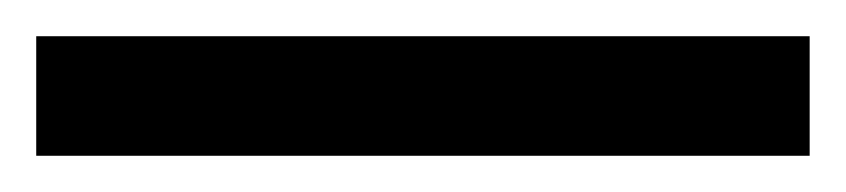

<svg xmlns="http://www.w3.org/2000/svg" viewBox="-22 70 467 106"><path d="M-2 156H425V90H-2Z"/></svg>

Font: Noto Sans Telugu SemiBold
Style: Regular
Weight: 600
Designer: Jelle Bosma - Monotype Design Team
Foundry: Monotype Imaging Inc.
Version: Version 2.005